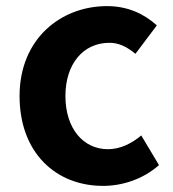

<svg xmlns="http://www.w3.org/2000/svg" viewBox="-20 -594 567 628"><path d="M317 14C379 14 447 -7 500 -54L442 -151C411 -125 374 -106 333 -106C252 -106 194 -174 194 -280C194 -385 252 -454 338 -454C369 -454 395 -441 423 -418L493 -511C452 -548 399 -574 330 -574C178 -574 44 -466 44 -280C44 -94 163 14 317 14Z"/></svg>

Font: Noto Sans Mono CJK HK
Style: Bold
Weight: 700
Designer: Ryoko NISHIZUKA 西塚涼子 (kana, bopomofo & ideographs); Paul D. Hunt (Latin, Greek & Cyrillic); Sandoll Communications 산돌커뮤니
Foundry: Adobe
Version: Version 2.004;hotconv 1.0.118;makeotfexe 2.5.65603